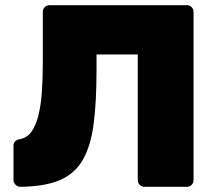

<svg xmlns="http://www.w3.org/2000/svg" viewBox="-20 -720 828 740"><path d="M537 0Q526 0 518.5 -7.5Q511 -15 511 -26V-510H352V-449Q352 -328 341 -243Q330 -158 299.5 -104.5Q269 -51 211 -26Q153 -1 59 0Q48 0 40 -8Q32 -16 32 -26V-158Q32 -180 58 -184Q85 -189 102 -213.5Q119 -238 128.5 -277Q138 -316 141.5 -367.5Q145 -419 145 -477V-674Q145 -685 152.5 -692.5Q160 -700 171 -700H700Q711 -700 718.5 -692.5Q726 -685 726 -674V-26Q726 -15 718.5 -7.5Q711 0 700 0Z"/></svg>

Font: Rubik Light ExtraBold
Style: Regular
Weight: 800
Version: Version 2.104